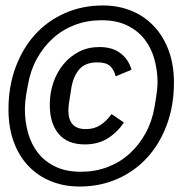

<svg xmlns="http://www.w3.org/2000/svg" viewBox="-20 -700 656 702"><path d="M271 -18Q214 -18 166 -37.5Q118 -57 83.5 -93.5Q49 -130 30 -182Q11 -234 11 -300Q11 -384 37 -454Q63 -524 108.5 -574Q154 -624 217.5 -652Q281 -680 356 -680Q413 -680 460.5 -660.5Q508 -641 542.5 -604.5Q577 -568 596.5 -516Q616 -464 616 -398Q616 -314 590 -244Q564 -174 518.5 -124Q473 -74 409.5 -46Q346 -18 271 -18ZM276 -72Q328 -72 373 -89Q418 -106 453 -137.5Q488 -169 512 -212.5Q536 -256 545 -309Q552 -350 554 -368.5Q556 -387 556 -398Q556 -442 544.5 -483.5Q533 -525 508.5 -556.5Q484 -588 445 -607Q406 -626 351 -626Q299 -626 254 -609Q209 -592 174 -560.5Q139 -529 115 -485.5Q91 -442 82 -389Q74 -348 72.5 -329.5Q71 -311 71 -300Q71 -256 82.5 -214.5Q94 -173 118.5 -141.5Q143 -110 182 -91Q221 -72 276 -72ZM290 -172Q227 -172 194.5 -210.5Q162 -249 162 -317Q162 -360 175 -398Q188 -436 212 -465Q236 -494 269 -511Q302 -528 343 -528Q391 -528 420.5 -505.5Q450 -483 461 -445L403 -421Q397 -445 382.5 -458.5Q368 -472 336 -472Q292 -472 270 -446.5Q248 -421 241 -379L232 -322Q231 -314 230.5 -308Q230 -302 230 -295Q230 -263 245.5 -245.5Q261 -228 294 -228Q325 -228 347.5 -243Q370 -258 388 -283L433 -252Q410 -217 374.5 -194.5Q339 -172 290 -172Z"/></svg>

Font: IBM Plex Mono
Style: Italic
Weight: 400
Italic angle: -9°
Monospace: yes
Designer: Mike Abbink, Paul van der Laan, Pieter van Rosmalen
Foundry: Bold Monday
Version: Version 2.3